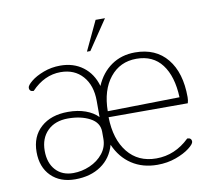

<svg xmlns="http://www.w3.org/2000/svg" viewBox="-79 -789 977 888"><g transform="rotate(-10 410.0 -345.0)"><path d="M50 -145Q50 -218 97.5 -260.5Q145 -303 225 -303Q271 -303 307 -290Q343 -277 365 -254V-330Q365 -403 326.5 -446.5Q288 -490 223 -490Q147 -490 86 -426Q66 -426 66 -444Q66 -455 88.5 -473.5Q111 -492 148 -506Q185 -520 227 -520Q289 -520 333 -487Q377 -454 394 -395Q419 -454 466.5 -487Q514 -520 578 -520Q675 -520 728.5 -454.5Q782 -389 782 -274Q782 -259 778 -246H406Q408 -142 457 -81Q506 -20 591 -20Q679 -20 747 -86Q767 -86 767 -68Q767 -57 742.5 -38Q718 -19 678 -4.5Q638 10 591 10Q522 10 471 -23.5Q420 -57 393 -119Q376 -58 326.5 -24Q277 10 205 10Q134 10 92 -32Q50 -74 50 -145ZM745 -280Q741 -379 699 -434.5Q657 -490 579 -490Q502 -490 455 -431.5Q408 -373 407 -274ZM365 -152V-185Q365 -228 322.5 -250.5Q280 -273 220 -273Q159 -273 123.5 -238Q88 -203 88 -144Q88 -87 118.5 -53.5Q149 -20 201 -20Q241 -20 279 -36.5Q317 -53 341 -83Q365 -113 365 -152ZM425 -700H469L376 -562H360Z"/></g></svg>

Font: Thasadith
Style: Regular
Weight: 400
Designer: Cadson Demak Co.,Ltd.
Foundry: Cadson Demak Co.,Ltd.
Version: Version 1.000; ttfautohint (v1.6)